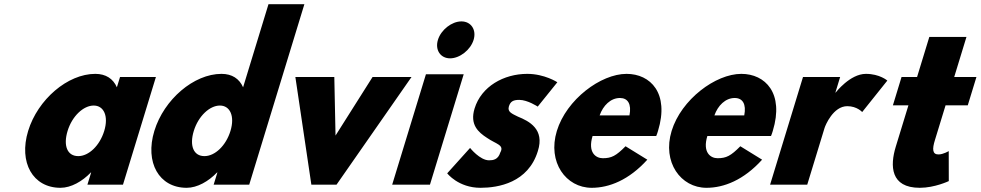

<svg xmlns="http://www.w3.org/2000/svg" viewBox="-20 -880 4673 915"><path d="M114.1 -256C68.3 -106 136.3 15 268.1 15C319.2 15 372.4 -16 412.9 -58H414.4L396.6 0H566.1L723 -513H552L537 -464C519 -505 484.4 -528 434.1 -528C302.3 -528 160 -406 114.1 -256ZM302.1 -256C323.8 -327 377.8 -377 426.6 -377C474.7 -377 498.4 -327 476.7 -256C455.3 -186 403.2 -136 352.9 -136C300.4 -136 280.7 -186 302.1 -256Z M715.5 -256C669.7 -106 737.7 15 869.5 15C920.6 15 973.8 -16 1014.3 -58H1016L998.2 0H1167.7L1430.6 -860H1259.5L1138.5 -464C1120.4 -505 1085.9 -528 1035.6 -528C903.7 -528 761.4 -406 715.5 -256ZM903.5 -256C925.3 -327 979.2 -377 1028 -377C1076.1 -377 1100 -327 1078.3 -256C1056.9 -186 1004.6 -136 954.3 -136C901.9 -136 882.1 -186 903.5 -256Z M1573.2 -513H1387.6L1463.8 0H1583.8L1941.1 -513H1755.5L1579 -234Z M1849 0H2029L2189.8 -526H2009.8ZM2067 -690C2052.3 -642 2079 -602 2125 -602C2171 -602 2222.3 -642 2237 -690C2251.6 -738 2224.9 -778 2178.9 -778C2132.9 -778 2081.6 -738 2067 -690Z M2492.7 -528C2380.6 -528 2273.8 -468 2241.7 -363C2218.1 -286 2259.1 -250 2300.9 -223C2343.9 -193 2385 -190 2364.1 -153C2353.7 -119 2329.8 -116 2310.6 -116C2267 -116 2220.2 -175 2220.2 -175L2111.2 -54C2111.2 -54 2164.1 15 2269.8 15C2354.4 15 2497 -9 2543.2 -160C2576.9 -265 2500.5 -303 2448.6 -324C2420.8 -338 2397 -346 2405.2 -373C2412.6 -397 2426.4 -404 2454.8 -404C2494.2 -404 2542.6 -372 2542.6 -372L2636.1 -488C2636.1 -488 2575.3 -528 2492.7 -528Z M3107.4 -232C3110.3 -238 3113.6 -249 3115.8 -256C3170.8 -436 3079.9 -528 2965.9 -528C2843.2 -528 2679.6 -406 2633.7 -256C2588.2 -107 2677.2 15 2799.9 15C2883 15 2977.2 -22 3064.9 -119L2961.1 -183C2915.7 -137 2894.1 -126 2852.5 -126C2819.7 -126 2779.9 -153 2804 -232ZM2837.6 -330C2854.2 -377 2890 -413 2934.4 -413C2972.3 -413 2990.4 -384 2979.8 -330Z M3654.4 -232C3657.3 -238 3660.6 -249 3662.8 -256C3717.8 -436 3626.9 -528 3512.9 -528C3390.2 -528 3226.6 -406 3180.7 -256C3135.2 -107 3224.2 15 3346.9 15C3430 15 3524.2 -22 3611.9 -119L3508.1 -183C3462.7 -137 3441.1 -126 3399.5 -126C3366.7 -126 3326.9 -153 3351 -232ZM3384.6 -330C3401.2 -377 3437 -413 3481.4 -413C3519.3 -413 3537.4 -384 3526.8 -330Z M3650 0H3827L3909.5 -270C3913.5 -283 3950.8 -374 4017.8 -374C4064.4 -374 4088.8 -346 4088.8 -346L4208.7 -496C4208.7 -496 4172.5 -528 4106.5 -528C4030.7 -528 3962.6 -439 3962.6 -439H3961.2L3983.8 -513H3806.8Z M4350.4 -513H4276.4L4235.2 -378H4309.2L4248.9 -181C4221.1 -90 4223 15 4363.3 15C4434.8 15 4501.6 -17 4501.6 -17L4501.3 -160C4501.3 -160 4475.4 -144 4452.4 -144C4424.4 -144 4420.9 -167 4436.3 -215L4486.2 -378H4592L4633.3 -513H4527.4L4585.8 -704H4408.8Z"/></svg>

Font: Hussar
Style: BdSuprConOblThree
Weight: 700
Foundry: Cannot Into Space Fonts
Version: Version 2.00